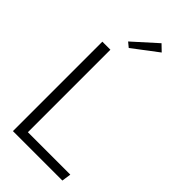

<svg xmlns="http://www.w3.org/2000/svg" viewBox="-283 -994 1063 1063"><g transform="rotate(45 248.5 -463.0)"><path d="M61 0V-700.2H124V-54.2H456.1L448.2 0ZM189 -778.8 161.1 -801.8 298.8 -925.8 335.9 -890.1Z"/></g></svg>

Font: LT Hoop Light
Style: Regular
Weight: 300
Designer: Daniel Lyons
Foundry: LyonsType
Version: Version 1.000